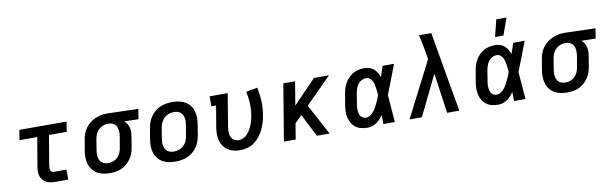

<svg xmlns="http://www.w3.org/2000/svg" viewBox="-48 -1243 5503 1737"><g transform="rotate(-10 2703.0 -374.0)"><path d="M352 0Q331 0 310.5 -3.5Q290 -7 272 -15.5Q254 -24 240.5 -39Q227 -54 220 -72.5Q213 -91 212.5 -112Q212 -133 215 -155L261 -428H98L113 -520H547L532 -428H369L323 -155Q322 -144 321.5 -134Q321 -124 323.5 -114.5Q326 -105 334 -98.5Q342 -92 352 -92H470L471 0Z M855 8Q823 8 792.5 2Q762 -4 737 -19Q712 -34 694 -57Q676 -80 667.5 -109Q659 -138 658.5 -169Q658 -200 663 -232L680 -332Q684 -358 694 -384.5Q704 -411 720.5 -434Q737 -457 759.5 -475Q782 -493 808 -504.5Q834 -516 861 -522Q888 -528 915 -528H931L1206 -520L1191 -428L1061 -431Q1075 -419 1085.5 -403Q1096 -387 1100.5 -368Q1105 -349 1105.5 -328.5Q1106 -308 1102 -288L1086 -188Q1082 -162 1072.5 -135.5Q1063 -109 1047 -85.5Q1031 -62 1009 -43Q987 -24 961.5 -12.5Q936 -1 908.5 3.5Q881 8 855 8ZM856 -84Q878 -84 901 -92.5Q924 -101 941 -118.5Q958 -136 967.5 -158.5Q977 -181 980 -203L997 -303Q1001 -326 1000 -348.5Q999 -371 991 -390.5Q983 -410 964.5 -422Q946 -434 924 -435L916 -436H909Q886 -436 864 -426.5Q842 -417 824.5 -400Q807 -383 798 -361Q789 -339 785 -317L769 -217Q766 -201 765.5 -184.5Q765 -168 768 -153Q771 -138 778 -124.5Q785 -111 797 -101.5Q809 -92 824.5 -88Q840 -84 856 -84Z M1456 8Q1424 8 1393.5 2Q1363 -4 1337.5 -18.5Q1312 -33 1294 -56.5Q1276 -80 1267 -108.5Q1258 -137 1258 -168.5Q1258 -200 1263 -232L1280 -332Q1284 -359 1294 -385.5Q1304 -412 1320.5 -435.5Q1337 -459 1360 -478Q1383 -497 1409.5 -508Q1436 -519 1463.5 -523.5Q1491 -528 1517 -528Q1549 -528 1579.5 -522Q1610 -516 1635.5 -501.5Q1661 -487 1679.5 -463.5Q1698 -440 1706.5 -411.5Q1715 -383 1715.5 -351.5Q1716 -320 1710 -288L1694 -188Q1689 -161 1679.5 -134.5Q1670 -108 1653.5 -84.5Q1637 -61 1614 -42Q1591 -23 1564.5 -12Q1538 -1 1510 3.5Q1482 8 1456 8ZM1457 -84Q1480 -84 1503.5 -92Q1527 -100 1545.5 -117Q1564 -134 1574.5 -157Q1585 -180 1588 -203L1605 -303Q1608 -319 1608.5 -335.5Q1609 -352 1605.5 -367.5Q1602 -383 1595 -396.5Q1588 -410 1576 -419Q1564 -428 1548.5 -432Q1533 -436 1517 -436Q1494 -436 1470 -428Q1446 -420 1428 -403Q1410 -386 1399.5 -363Q1389 -340 1385 -317L1369 -217Q1366 -201 1365.5 -184.5Q1365 -168 1368 -152.5Q1371 -137 1378.5 -123.5Q1386 -110 1398 -101Q1410 -92 1425.5 -88Q1441 -84 1457 -84Z M2051 8Q2020 8 1991 1.5Q1962 -5 1938 -21Q1914 -37 1897.5 -60.5Q1881 -84 1873.5 -112Q1866 -140 1866 -170.5Q1866 -201 1871 -232L1904 -428H1861V-520H2027L1977 -217Q1973 -194 1973.5 -171Q1974 -148 1982.5 -128Q1991 -108 2010 -96Q2029 -84 2052 -84Q2074 -84 2095 -93.5Q2116 -103 2131.5 -120Q2147 -137 2158.5 -157Q2170 -177 2178.5 -198Q2187 -219 2192.5 -240.5Q2198 -262 2202 -283Q2211 -339 2208.5 -394.5Q2206 -450 2195 -503L2299 -522Q2312 -461 2315 -397Q2318 -333 2307 -269Q2302 -236 2292 -203.5Q2282 -171 2267 -139.5Q2252 -108 2230 -80Q2208 -52 2179.5 -31Q2151 -10 2117 -1Q2083 8 2051 8Z M2755 0 2648 -209 2584 -145 2560 0H2452L2538 -520H2646L2610 -303L2820 -520H2958L2720 -282L2872 0Z M3222 8Q3192 8 3163.5 1.5Q3135 -5 3112.5 -21.5Q3090 -38 3075.5 -62.5Q3061 -87 3054.5 -114.5Q3048 -142 3049 -172Q3050 -202 3055 -232L3072 -332Q3076 -357 3084 -382Q3092 -407 3106 -430.5Q3120 -454 3139.5 -473Q3159 -492 3183 -505Q3207 -518 3233 -523Q3259 -528 3284 -528Q3308 -528 3330.5 -520.5Q3353 -513 3369.5 -498.5Q3386 -484 3397.5 -464.5Q3409 -445 3418 -424Q3426 -448 3434 -472Q3442 -496 3450 -520H3555Q3529 -453 3503.5 -385.5Q3478 -318 3451 -251Q3457 -188 3461 -125.5Q3465 -63 3471 0H3366Q3365 -21 3365 -42Q3365 -63 3365 -83Q3352 -65 3337 -48Q3322 -31 3303.5 -18.5Q3285 -6 3263.5 1Q3242 8 3222 8ZM3222 -84Q3241 -84 3259 -95.5Q3277 -107 3290.5 -122.5Q3304 -138 3314 -156Q3324 -174 3332.5 -192Q3341 -210 3349 -228.5Q3357 -247 3364 -266Q3363 -283 3361 -300.5Q3359 -318 3356.5 -335.5Q3354 -353 3350 -369.5Q3346 -386 3337.5 -400.5Q3329 -415 3315.5 -425.5Q3302 -436 3284 -436Q3270 -436 3255.5 -431.5Q3241 -427 3229 -418Q3217 -409 3208 -397Q3199 -385 3193 -371.5Q3187 -358 3183.5 -344.5Q3180 -331 3177 -317L3161 -217Q3158 -202 3157 -187.5Q3156 -173 3157.5 -159Q3159 -145 3162.5 -131.5Q3166 -118 3174 -107Q3182 -96 3195 -90Q3208 -84 3222 -84Z M3606 0 3866 -509 3852 -590Q3846 -626 3838.5 -662.5Q3831 -699 3822 -735H3935L4063 0H3951L3899 -369L3719 0Z M4422 8Q4392 8 4363.5 1.5Q4335 -5 4312.5 -21.5Q4290 -38 4275.5 -62.5Q4261 -87 4254.5 -114.5Q4248 -142 4249 -172Q4250 -202 4255 -232L4272 -332Q4276 -357 4284 -382Q4292 -407 4306 -430.5Q4320 -454 4339.5 -473Q4359 -492 4383 -505Q4407 -518 4433 -523Q4459 -528 4484 -528Q4508 -528 4530.5 -520.5Q4553 -513 4569.5 -498.5Q4586 -484 4597.5 -464.5Q4609 -445 4618 -424Q4626 -448 4634 -472Q4642 -496 4650 -520H4755Q4729 -453 4703.5 -385.5Q4678 -318 4651 -251Q4657 -188 4661 -125.5Q4665 -63 4671 0H4566Q4565 -21 4565 -42Q4565 -63 4565 -83Q4552 -65 4537 -48Q4522 -31 4503.5 -18.5Q4485 -6 4463.5 1Q4442 8 4422 8ZM4422 -84Q4441 -84 4459 -95.5Q4477 -107 4490.5 -122.5Q4504 -138 4514 -156Q4524 -174 4532.5 -192Q4541 -210 4549 -228.5Q4557 -247 4564 -266Q4563 -283 4561 -300.5Q4559 -318 4556.5 -335.5Q4554 -353 4550 -369.5Q4546 -386 4537.5 -400.5Q4529 -415 4515.5 -425.5Q4502 -436 4484 -436Q4470 -436 4455.5 -431.5Q4441 -427 4429 -418Q4417 -409 4408 -397Q4399 -385 4393 -371.5Q4387 -358 4383.5 -344.5Q4380 -331 4377 -317L4361 -217Q4358 -202 4357 -187.5Q4356 -173 4357.5 -159Q4359 -145 4362.5 -131.5Q4366 -118 4374 -107Q4382 -96 4395 -90Q4408 -84 4422 -84ZM4497 -600 4536 -756H4630L4574 -600Z M5055 8Q5023 8 4992.5 2Q4962 -4 4937 -19Q4912 -34 4894 -57Q4876 -80 4867.5 -109Q4859 -138 4858.5 -169Q4858 -200 4863 -232L4880 -332Q4884 -358 4894 -384.5Q4904 -411 4920.5 -434Q4937 -457 4959.5 -475Q4982 -493 5008 -504.5Q5034 -516 5061 -522Q5088 -528 5115 -528H5131L5406 -520L5391 -428L5261 -431Q5275 -419 5285.5 -403Q5296 -387 5300.5 -368Q5305 -349 5305.5 -328.5Q5306 -308 5302 -288L5286 -188Q5282 -162 5272.5 -135.5Q5263 -109 5247 -85.5Q5231 -62 5209 -43Q5187 -24 5161.5 -12.5Q5136 -1 5108.5 3.5Q5081 8 5055 8ZM5056 -84Q5078 -84 5101 -92.5Q5124 -101 5141 -118.5Q5158 -136 5167.5 -158.5Q5177 -181 5180 -203L5197 -303Q5201 -326 5200 -348.5Q5199 -371 5191 -390.5Q5183 -410 5164.5 -422Q5146 -434 5124 -435L5116 -436H5109Q5086 -436 5064 -426.5Q5042 -417 5024.5 -400Q5007 -383 4998 -361Q4989 -339 4985 -317L4969 -217Q4966 -201 4965.5 -184.5Q4965 -168 4968 -153Q4971 -138 4978 -124.5Q4985 -111 4997 -101.5Q5009 -92 5024.5 -88Q5040 -84 5056 -84Z"/></g></svg>

Font: Iosevka Etoile Semibold
Style: Italic
Weight: 600
Italic angle: -9°
Designer: Belleve Invis
Foundry: Belleve Invis
Version: Version 22.1.2; ttfautohint (v1.8.4)